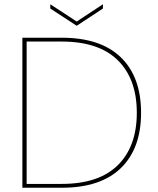

<svg xmlns="http://www.w3.org/2000/svg" viewBox="-20 -881 742 901"><path d="M270 -704Q452 -704 547 -612Q642 -520 642 -352Q642 -184 547 -92Q452 0 270 0H85V-704ZM105 -18H270Q444 -18 533 -106Q622 -194 622 -352Q622 -510 533 -598Q444 -686 270 -686H105ZM340 -780 463 -861V-841L340 -760L216 -841V-861Z"/></svg>

Font: SVN-Poppins Thin
Style: Regular
Weight: 100
Designer: Ninad Kale (Devanagari), Jonny Pinhorn (Latin)
Foundry: Indian Type Foundry
Version: Version 3.002 2017